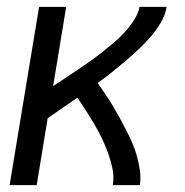

<svg xmlns="http://www.w3.org/2000/svg" viewBox="-20 -540 540 560"><path d="M8 0 94 -520H173L135 -289Q153 -301 171.5 -313Q190 -325 207.5 -337Q225 -349 243.5 -362Q262 -375 279 -388.5Q296 -402 312.5 -416Q329 -430 344 -446.5Q359 -463 371 -481.5Q383 -500 387 -520H466Q462 -496 449 -474Q436 -452 419 -432.5Q402 -413 383.5 -395.5Q365 -378 345.5 -361.5Q326 -345 306 -329Q286 -313 265 -298Q276 -282 287.5 -265Q299 -248 309.5 -230.5Q320 -213 329.5 -195.5Q339 -178 348.5 -159.5Q358 -141 366 -122.5Q374 -104 379.5 -84Q385 -64 388 -43Q391 -22 388 0H309Q313 -25 308 -48.5Q303 -72 295 -94Q287 -116 277 -137Q267 -158 255 -178Q243 -198 231 -217Q219 -236 206 -255Q184 -240 162 -225Q140 -210 119 -195L87 0Z"/></svg>

Font: Iosevka Curly
Style: Italic
Weight: 400
Italic angle: -9°
Monospace: yes
Designer: Belleve Invis
Foundry: Belleve Invis
Version: Version 22.1.2; ttfautohint (v1.8.4)